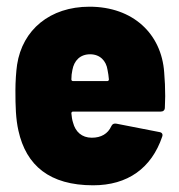

<svg xmlns="http://www.w3.org/2000/svg" viewBox="-20 -545 535 573"><path d="M470 -329C462 -444 377 -525 247 -525C129 -525 47 -456 31 -352C28 -331 26 -301 26 -275C26 -229 27 -190 35 -155C58 -51 128 8 258 8C361 8 432 -43 464 -137C467 -145 463 -150 455 -151L327 -176C320 -177 315 -175 312 -168C302 -146 282 -134 254 -134C224 -134 205 -152 198 -179C195 -188 194 -197 193 -207C193 -210 195 -212 198 -212H460C467 -212 472 -216 472 -224C472 -234 473 -245 473 -258C473 -281 472 -307 470 -329ZM249 -383C278 -383 297 -364 301 -336C303 -327 304 -318 305 -308C305 -305 303 -303 300 -303H198C195 -303 193 -305 193 -308C193 -318 194 -327 196 -336C201 -364 219 -383 249 -383Z"/></svg>

Font: Barlow Semi Condensed ExtraBold
Style: Regular
Weight: 800
Width: 4
Designer: Jeremy Tribby
Foundry: Tribby Type
Version: Version 1.422;hotconv 1.0.109;makeotfexe 2.5.65596